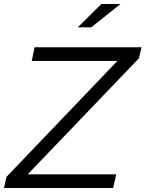

<svg xmlns="http://www.w3.org/2000/svg" viewBox="-50 -935 724 955"><path d="M-30 0 -18 -55 534 -632H108L122 -700H654L641 -645L88 -68H528L513 0ZM337 -799 454 -915H549L404 -799Z"/></svg>

Font: Red Hat Display
Style: Italic
Weight: 400
Italic angle: -12°
Designer: Pentagram, MCKL
Foundry: Pentagram, MCKL
Version: Version 1.023; ttfautohint (v1.8.3)